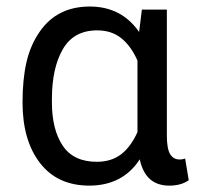

<svg xmlns="http://www.w3.org/2000/svg" viewBox="-20 -558 604 588"><path d="M276.5 -62.5Q320.5 -62.5 350.5 -85.2Q380.5 -108 401 -153.5V-372.5Q381 -417.5 351.2 -441.2Q321.5 -465 277.5 -465Q205.5 -465 172.2 -407Q139 -349 139 -255V-244.5Q139 -161.5 172 -112Q205 -62.5 276.5 -62.5ZM498.5 10.5Q425 10.5 408 -70Q356 10 254 10.5Q156 10.5 102.5 -58.8Q49 -128 49 -244.5Q49 -314.5 61 -367.2Q73 -420 102 -461.5Q155 -538 255 -538Q352 -538 406 -460L414.5 -528.5H491V-143.5Q491 -102.5 501 -86Q511 -69.5 530.5 -69.5Q539.5 -69.5 547 -72.5L558 -6Q534.5 10.5 498.5 10.5Z"/></svg>

Font: Roberto Sans
Style: Regular
Weight: 400
Designer: Google (font) & Cristiano Sobral (main changes)
Version: Version 1.500; ttfautohint (v1.8.4.7-5d5b-dirty)